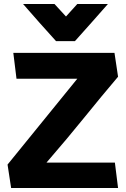

<svg xmlns="http://www.w3.org/2000/svg" viewBox="-20 -946 635 966"><path d="M96 -926H254L312 -863Q326 -879 340.5 -894.5Q355 -910 369 -926H523Q482 -879 440 -832Q398 -785 357 -739H262Q220 -785 178.5 -832Q137 -879 96 -926ZM574 -560Q490 -461 406 -357Q322 -253 214 -128H558Q562 -96 566 -64Q570 -32 574 0H36L18 -118L369 -550H63Q59 -583 55 -615Q51 -647 47 -680H556Z"/></svg>

Font: Palanquin Dark SemiBold
Style: Regular
Weight: 600
Designer: Pria Ravichandran
Version: Version 1.001